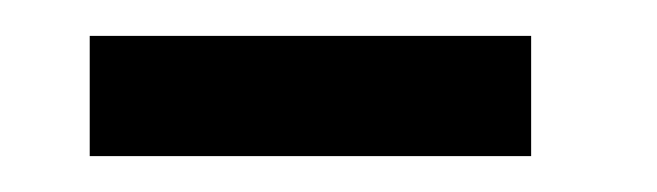

<svg xmlns="http://www.w3.org/2000/svg" viewBox="-20 -267 366 107"><path d="M276 -180H30V-247H276Z"/></svg>

Font: Cambay Devanagari
Style: Regular
Weight: 700
Designer: Pooja Saxena
Foundry: Pooja Saxena
Version: Version 1.095;PS 001.095;hotconv 1.0.70;makeotf.lib2.5.58329